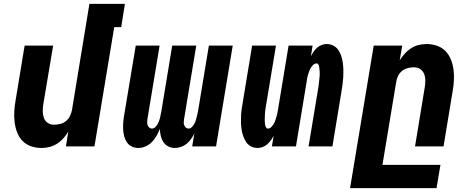

<svg xmlns="http://www.w3.org/2000/svg" viewBox="-20 -755 2440 990"><path d="M194 8Q165 8 139.5 -1Q114 -10 96 -28.5Q78 -47 68.5 -72Q59 -97 55.5 -124Q52 -151 53.5 -179Q55 -207 60 -235L107 -520H254L203 -216Q200 -198 200.5 -180Q201 -162 206.5 -146.5Q212 -131 226 -121.5Q240 -112 258 -112Q274 -112 290.5 -116Q307 -120 320 -130.5Q333 -141 340.5 -156.5Q348 -172 351 -187L441 -735H624L605 -615H569L467 0H320L332 -76Q321 -58 306.5 -41.5Q292 -25 273.5 -13.5Q255 -2 234.5 3Q214 8 194 8Z M694 8Q675 8 659.5 0.5Q644 -7 634.5 -21Q625 -35 620.5 -52Q616 -69 615 -87Q614 -105 615.5 -123.5Q617 -142 620 -160L680 -520H803L740 -140Q739 -132 739 -124Q739 -116 741.5 -109Q744 -102 750 -97Q756 -92 763 -92Q772 -92 779.5 -98.5Q787 -105 791.5 -113Q796 -121 799.5 -129.5Q803 -138 805 -146.5Q807 -155 808.5 -163.5Q810 -172 812 -181L868 -520H992L929 -140Q928 -132 927.5 -124Q927 -116 930 -109Q933 -102 938.5 -97Q944 -92 952 -92Q961 -92 968 -98.5Q975 -105 980 -113Q985 -121 988 -129.5Q991 -138 993 -146.5Q995 -155 997 -163.5Q999 -172 1001 -181L1057 -520H1180L1094 0H971L982 -66Q974 -51 964.5 -37.5Q955 -24 942 -13.5Q929 -3 913 2.5Q897 8 882 8Q863 8 847.5 0Q832 -8 822.5 -22.5Q813 -37 809 -54.5Q805 -72 804 -90Q797 -72 787 -54.5Q777 -37 763 -22.5Q749 -8 730.5 0Q712 8 694 8Z M1309 8Q1290 8 1274.5 0Q1259 -8 1249.5 -22.5Q1240 -37 1234 -53.5Q1228 -70 1225.5 -88Q1223 -106 1222.5 -124.5Q1222 -143 1223 -161Q1224 -179 1227 -198Q1230 -217 1233 -235L1280 -520H1403L1353 -219Q1352 -212 1350.5 -205Q1349 -198 1348.5 -191.5Q1348 -185 1347 -178Q1346 -171 1346 -164.5Q1346 -158 1345.5 -151Q1345 -144 1345 -137.5Q1345 -131 1345.5 -124.5Q1346 -118 1347 -111.5Q1348 -105 1351.5 -98.5Q1355 -92 1361 -92Q1371 -92 1378.5 -99.5Q1386 -107 1391 -115.5Q1396 -124 1399 -133Q1402 -142 1405 -151Q1408 -160 1409.5 -169Q1411 -178 1413 -187L1468 -520H1592L1583 -465Q1589 -477 1597 -488.5Q1605 -500 1615 -509Q1625 -518 1638.5 -523Q1652 -528 1664 -528Q1683 -528 1698.5 -520Q1714 -512 1724 -497.5Q1734 -483 1739.5 -466.5Q1745 -450 1747.5 -432Q1750 -414 1750.5 -395.5Q1751 -377 1750 -359Q1749 -341 1746.5 -322Q1744 -303 1741 -285L1694 0H1571L1621 -301Q1622 -308 1623 -315Q1624 -322 1624.5 -328.5Q1625 -335 1626 -342Q1627 -349 1627.5 -355.5Q1628 -362 1628.5 -369Q1629 -376 1628.5 -382.5Q1628 -389 1627.5 -395.5Q1627 -402 1626 -408.5Q1625 -415 1622 -421.5Q1619 -428 1613 -428Q1603 -428 1595 -420.5Q1587 -413 1582 -404.5Q1577 -396 1574 -387Q1571 -378 1568 -369Q1565 -360 1563.5 -351Q1562 -342 1561 -333L1506 0H1382L1391 -55Q1385 -43 1376.5 -31.5Q1368 -20 1358 -11Q1348 -2 1334.5 3Q1321 8 1309 8Z M1785 215 1907 -520H2054L2041 -444Q2052 -462 2067 -478.5Q2082 -495 2100 -506.5Q2118 -518 2138.5 -523Q2159 -528 2179 -528Q2208 -528 2233.5 -519Q2259 -510 2277 -491.5Q2295 -473 2305 -448Q2315 -423 2318.5 -396Q2322 -369 2320.5 -341Q2319 -313 2314 -285L2267 0H2120L2170 -304Q2173 -322 2173 -340Q2173 -358 2167 -373.5Q2161 -389 2147 -398.5Q2133 -408 2115 -408Q2099 -408 2083 -404Q2067 -400 2053.5 -389.5Q2040 -379 2032.5 -363.5Q2025 -348 2023 -333L1952 95H2251L2231 215Z"/></svg>

Font: Iosevka Heavy Extended
Style: Italic
Weight: 900
Width: 7
Italic angle: -9°
Monospace: yes
Designer: Belleve Invis
Foundry: Belleve Invis
Version: Version 32.5.0; ttfautohint (v1.8.4)